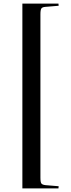

<svg xmlns="http://www.w3.org/2000/svg" viewBox="-20 -832 391 1064"><path d="M104 212V-812H304L305 -800L232 -794Q216 -793 210 -786Q204 -779 204 -753V152Q204 178 209.5 185Q215 192 232 194L305 200L304 212Z"/></svg>

Font: Literata 72pt SemiBold
Style: Regular
Weight: 600
Designer: Latin by Veronika Burian and Jose Scaglione. Greek by Irene Vlachou. Cyrillic by Vera Evstafieva.
Foundry: TypeTogether
Version: Version 3.002